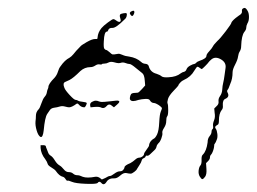

<svg xmlns="http://www.w3.org/2000/svg" viewBox="-20 -465 658 492"><path d="M218 -205Q225 -209 234 -205Q240 -203 247.5 -204Q255 -205 263 -205.5Q271 -206 276.5 -207Q282 -208 285 -206Q288 -204 280 -197L272 -190L268 -193Q260 -201 253.5 -193.5Q247 -186 240 -189Q235 -192 223 -191L212 -190L211 -195Q210 -202 218 -205ZM317 -436Q323 -439 324 -436Q325 -434 323.5 -430Q322 -426 320 -424.5Q318 -423 315 -426.5Q312 -430 313 -432.5Q314 -435 317 -436ZM604 -444Q609 -447 614 -438Q618 -432 618 -421.5Q618 -411 614 -405Q611 -399 611 -394Q611 -389 606 -383Q599 -374 598 -347Q598 -339 594.5 -333.5Q591 -328 590 -320Q589 -312 582.5 -299.5Q576 -287 576 -280Q576 -263 570 -250Q567 -242 566 -239.5Q565 -237 563 -234.5Q561 -232 563 -228Q569 -217 558 -212Q550 -209 551 -195Q552 -187 548 -183Q541 -174 541 -156Q541 -147 538 -145.5Q535 -144 532.5 -141.5Q530 -139 533 -135Q536 -131 537 -121.5Q538 -112 535 -106Q533 -100 530.5 -97Q528 -94 529 -92Q529 -90 528 -85.5Q527 -81 525 -76Q523 -71 521 -69Q518 -66 518 -61.5Q518 -57 513 -52L508 -47L509 -32Q510 -18 505.5 -12Q501 -6 498.5 -6Q496 -6 492 -12.5Q488 -19 489 -28Q490 -37 493.5 -41Q497 -45 496.5 -55.5Q496 -66 500 -69Q509 -78 512 -100Q512 -110 517 -116Q522 -122 522 -127Q522 -132 524.5 -134Q527 -136 526 -142Q525 -148 528.5 -156.5Q532 -165 530 -176L529 -187L535 -193Q541 -198 540 -205Q539 -212 544 -219Q549 -226 549.5 -235.5Q550 -245 552 -253Q554 -261 555.5 -273Q557 -285 558 -291Q560 -305 546 -313Q532 -321 522 -313Q516 -308 514.5 -305.5Q513 -303 505.5 -295.5Q498 -288 497 -288Q496 -288 492 -291Q488 -294 486 -294Q484 -294 478 -284Q469 -268 451 -260Q446 -258 441.5 -253Q437 -248 437 -246Q437 -245 425 -232.5Q413 -220 410.5 -211.5Q408 -203 409.5 -199.5Q411 -196 411 -183Q411 -170 408.5 -167Q406 -164 406 -155Q406 -146 400.5 -137.5Q395 -129 396 -124.5Q397 -120 393.5 -110.5Q390 -101 386 -98Q382 -94 381 -89Q380 -84 375.5 -80Q371 -76 365.5 -70.5Q360 -65 357 -66Q354 -67 353 -64Q352 -61 348 -59.5Q344 -58 343 -53.5Q342 -49 337 -41.5Q332 -34 331 -32Q330 -29 324 -24.5Q318 -20 315 -20Q311 -20 304 -21.5Q297 -23 288.5 -15.5Q280 -8 274 -8Q259 -9 253 1Q246 12 239 3Q234 -2 230 4Q226 7 200 6Q174 5 164.5 1Q155 -3 153 -2Q151 -1 148 -6Q145 -11 141 -12Q132 -14 123 -27Q120 -31 111.5 -36Q103 -41 102 -45.5Q101 -50 96 -57Q85 -71 84 -86V-93H90Q97 -93 97.5 -90Q98 -87 99.5 -84Q101 -81 103 -75Q105 -69 110 -66Q115 -63 120.5 -54Q126 -45 132 -41.5Q138 -38 143.5 -31Q149 -24 156 -24Q163 -24 167.5 -20Q172 -16 178 -16Q184 -16 192 -12Q203 -8 224 -12Q230 -13 236 -9L241 -5L250 -9Q258 -14 261.5 -14Q265 -14 273 -20Q281 -26 287 -26Q293 -26 296 -30Q299 -34 299 -36Q299 -41 314 -47Q321 -51 326.5 -56Q332 -61 337 -61Q341 -61 345 -64Q349 -67 349 -70Q349 -73 355.5 -81.5Q362 -90 362 -92.5Q362 -95 363.5 -98.5Q365 -102 368 -105Q371 -108 373 -109Q378 -111 382.5 -120.5Q387 -130 388 -151Q389 -172 392 -179Q395 -186 395 -188Q395 -189 391 -192.5Q387 -196 382 -198.5Q377 -201 375 -201Q368 -201 364 -208Q362 -212 352.5 -211.5Q343 -211 335 -209Q318 -203 314 -209Q312 -211 313 -216Q314 -221 316 -224Q319 -227 327 -227Q331 -227 333 -227.5Q335 -228 337 -230Q339 -232 344 -237L352 -246L351 -258Q350 -274 344 -278Q341 -280 328.5 -290.5Q316 -301 312 -301Q308 -301 301.5 -303.5Q295 -306 289.5 -304Q284 -302 274 -305Q264 -308 258.5 -305Q253 -302 247.5 -302Q242 -302 241 -300.5Q240 -299 235 -300Q230 -301 224 -297Q218 -293 212 -293Q197 -293 186 -283Q168 -265 158 -260Q151 -257 147 -255Q140 -252 145 -240Q147 -234 158.5 -221.5Q170 -209 174 -209Q177 -209 180 -207Q183 -205 192.5 -204Q202 -203 202 -201Q203 -200 200.5 -195Q198 -190 196 -190Q188 -190 182 -197Q179 -201 176 -199Q164 -190 157 -190Q154 -190 146.5 -192Q139 -194 133 -192Q127 -190 119 -189Q111 -188 107.5 -182.5Q104 -177 101 -173Q95 -164 92 -131Q91 -122 89 -117.5Q87 -113 84 -114Q78 -117 74 -130.5Q70 -144 71 -154Q72 -161 72 -168Q72 -178 79 -185Q82 -188 86 -200Q90 -212 94.5 -217Q99 -222 100 -228Q101 -234 102.5 -237Q104 -240 104 -242Q104 -250 120 -266Q126 -273 128.5 -281.5Q131 -290 135 -295Q146 -311 158 -317Q163 -320 168 -326Q174 -334 186 -346Q188 -349 202 -357Q216 -365 223 -365Q227 -365 228 -365Q229 -365 229.5 -366Q230 -367 230 -369Q231 -382 240 -393Q245 -399 256.5 -407.5Q268 -416 270.5 -416Q273 -416 277 -413Q286 -406 289 -411Q290 -413 288 -419Q286 -425 288 -428Q290 -430 296.5 -431Q303 -432 304 -431Q306 -429 304.5 -423.5Q303 -418 299 -415Q277 -393 268 -393.5Q259 -394 257 -387Q256 -384 254 -384Q247 -384 246 -359Q245 -343 247.5 -340Q250 -337 252 -337Q254 -337 261 -331Q266 -326 268.5 -325.5Q271 -325 282 -327Q286 -328 293.5 -324.5Q301 -321 311 -320Q330 -317 342 -306Q346 -302 352.5 -301.5Q359 -301 361 -296Q365 -280 381 -276Q390 -273 394 -269.5Q398 -266 412 -267Q432 -268 443 -277Q447 -280 451.5 -281Q456 -282 458 -287.5Q460 -293 467.5 -297Q475 -301 477.5 -301Q480 -301 482.5 -304Q485 -307 491 -309Q509 -315 509 -322Q509 -326 516 -333.5Q523 -341 525.5 -346Q528 -351 537 -360Q544 -366 558.5 -385Q573 -404 573 -407Q573 -408 576 -411.5Q579 -415 584 -419Q589 -423 592 -425Q601 -430 600 -436Q599 -442 604 -444Z"/></svg>

Font: TT2020 Style D
Style: Italic
Weight: 400
Italic angle: -15°
Version: Version 0.2.000